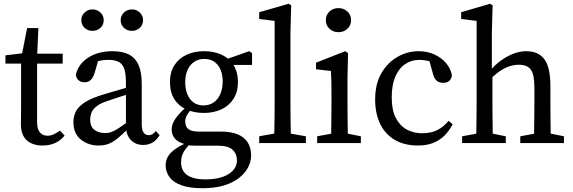

<svg xmlns="http://www.w3.org/2000/svg" viewBox="-20 -760 3046 1020"><path d="M134 -422V-475H313V-422ZM205 13Q153 13 122 -15Q91 -43 91 -101Q91 -120 91.5 -138.5Q92 -157 92 -186V-422H9V-466L133 -481L92 -448L124 -611H184L177 -455V-435V-112Q177 -74 192 -56.5Q207 -39 232 -39Q249 -39 264.5 -46Q280 -53 299 -66L323 -40Q310 -23 292 -11Q274 1 252.5 7Q231 13 205 13Z M504 13Q449 13 409.5 -18.5Q370 -50 370 -112Q370 -141 382.5 -167Q395 -193 431 -216.5Q467 -240 536 -260Q562 -268 588 -275.5Q614 -283 639.5 -290.5Q665 -298 691 -305V-269Q657 -259 624 -248Q591 -237 558 -226Q513 -212 492 -194.5Q471 -177 465 -159.5Q459 -142 459 -126Q459 -87 482 -70Q505 -53 539 -53Q556 -53 571.5 -58.5Q587 -64 611 -79.5Q635 -95 675 -125L689 -75H659Q629 -45 605.5 -25.5Q582 -6 558.5 3.5Q535 13 504 13ZM741 10Q699 10 674 -17.5Q649 -45 649 -91V-96V-321Q649 -370 639.5 -396Q630 -422 609 -432Q588 -442 555 -442Q538 -442 516 -438.5Q494 -435 465 -424L507 -456L482 -371Q475 -348 462.5 -335.5Q450 -323 430 -323Q409 -323 397 -334Q385 -345 383 -364Q397 -421 449.5 -454.5Q502 -488 578 -488Q631 -488 665 -470.5Q699 -453 716 -415Q733 -377 733 -314V-101Q733 -69 743 -55.5Q753 -42 769 -42Q782 -42 791 -48Q800 -54 808 -64L828 -42Q810 -13 788.5 -1.5Q767 10 741 10ZM471 -596Q447 -596 429.5 -612Q412 -628 412 -653Q412 -677 429.5 -693.5Q447 -710 471 -710Q496 -710 513.5 -693.5Q531 -677 531 -653Q531 -628 513.5 -612Q496 -596 471 -596ZM681 -596Q656 -596 638.5 -612Q621 -628 621 -653Q621 -677 638.5 -693.5Q656 -710 681 -710Q705 -710 722.5 -693.5Q740 -677 740 -653Q740 -628 722.5 -612Q705 -596 681 -596Z M1056 240Q988 240 944.5 224.5Q901 209 880.5 181Q860 153 860 118Q860 93 872 72Q884 51 913 30.5Q942 10 992 -10L998 -4Q978 15 965.5 32Q953 49 947.5 65.5Q942 82 942 102Q942 134 958 154.5Q974 175 1003 184Q1032 193 1071 193Q1126 193 1163.5 179.5Q1201 166 1220 143Q1239 120 1239 92Q1239 58 1216 36Q1193 14 1139 14H1022Q1009 14 995 13Q981 12 969 10V7Q931 -1 911.5 -21Q892 -41 892 -73Q892 -98 910 -126.5Q928 -155 972 -194V-205L1006 -190Q984 -167 974 -149.5Q964 -132 964 -115Q964 -87 981 -74Q998 -61 1034 -61H1153Q1208 -61 1243.5 -46Q1279 -31 1296.5 -2.5Q1314 26 1314 66Q1314 99 1297.5 130Q1281 161 1249 186Q1217 211 1168.5 225.5Q1120 240 1056 240ZM1063 -160Q1011 -160 970 -178.5Q929 -197 906 -233.5Q883 -270 883 -324Q883 -377 906.5 -413.5Q930 -450 971 -469Q1012 -488 1064 -488Q1094 -488 1119.5 -482Q1145 -476 1166.5 -464.5Q1188 -453 1204 -436L1206 -434Q1224 -414 1234 -386.5Q1244 -359 1244 -324Q1244 -272 1220.5 -235Q1197 -198 1156 -179Q1115 -160 1063 -160ZM1061 -200Q1093 -200 1116 -216.5Q1139 -233 1151 -261.5Q1163 -290 1163 -327Q1163 -363 1151.5 -390Q1140 -417 1118 -432Q1096 -447 1065 -447Q1034 -447 1011 -431Q988 -415 976 -387.5Q964 -360 964 -323Q964 -287 975.5 -259Q987 -231 1008.5 -215.5Q1030 -200 1061 -200ZM1167 -415V-442H1173L1304 -488L1319 -478V-415Z M1357 0V-36L1469 -56H1492L1605 -36V0ZM1436 0Q1437 -35 1437.5 -70Q1438 -105 1438.5 -140Q1439 -175 1439 -210V-649L1357 -659V-695L1513 -740L1527 -732L1523 -589V-210Q1523 -175 1523.5 -140Q1524 -105 1524.5 -70Q1525 -35 1526 0Z M1665 0V-36L1774 -56H1797L1897 -36V0ZM1738 0Q1739 -23 1739.5 -60.5Q1740 -98 1740.5 -138.5Q1741 -179 1741 -210V-257Q1741 -298 1740.5 -325.5Q1740 -353 1738 -383L1659 -392V-427L1814 -488L1829 -478L1826 -342V-210Q1826 -179 1826.5 -138.5Q1827 -98 1827.5 -60.5Q1828 -23 1829 0ZM1778 -589Q1750 -589 1730.5 -607Q1711 -625 1711 -653Q1711 -681 1730.5 -699Q1750 -717 1778 -717Q1806 -717 1825.5 -699Q1845 -681 1845 -653Q1845 -625 1825.5 -607Q1806 -589 1778 -589Z M2200 13Q2129 13 2078 -16.5Q2027 -46 2000 -101Q1973 -156 1973 -232Q1973 -313 2005.5 -370Q2038 -427 2091 -457.5Q2144 -488 2204 -488Q2249 -488 2287 -471Q2325 -454 2350 -424.5Q2375 -395 2381 -358Q2377 -339 2365.5 -329.5Q2354 -320 2335 -320Q2310 -320 2297.5 -333.5Q2285 -347 2280 -368L2256 -455L2304 -417Q2279 -431 2254 -436.5Q2229 -442 2208 -442Q2166 -442 2132.5 -419.5Q2099 -397 2080 -352.5Q2061 -308 2061 -242Q2061 -175 2083 -133Q2105 -91 2141.5 -71.5Q2178 -52 2223 -52Q2248 -52 2271.5 -57.5Q2295 -63 2318 -77.5Q2341 -92 2363 -118L2385 -100Q2366 -64 2340.5 -39Q2315 -14 2281 -0.5Q2247 13 2200 13Z M2435 0V-36L2544 -56H2567L2667 -36V0ZM2509 0Q2510 -23 2510.5 -60.5Q2511 -98 2511.5 -138.5Q2512 -179 2512 -210V-649L2430 -659V-695L2583 -740L2597 -732L2593 -589V-378L2596 -365V-210Q2596 -179 2596.5 -138.5Q2597 -98 2597.5 -60.5Q2598 -23 2599 0ZM2744 0V-36L2853 -56H2876L2976 -36V0ZM2816 0Q2817 -23 2817.5 -60Q2818 -97 2818.5 -137.5Q2819 -178 2819 -210V-295Q2819 -364 2800 -390Q2781 -416 2737 -416Q2713 -416 2690 -409Q2667 -402 2643 -387Q2619 -372 2591 -346L2572 -384H2583Q2608 -414 2640 -437.5Q2672 -461 2707 -474.5Q2742 -488 2776 -488Q2841 -488 2872.5 -444.5Q2904 -401 2904 -303V-210Q2904 -178 2904.5 -137.5Q2905 -97 2905.5 -60Q2906 -23 2907 0Z"/></svg>

Font: Source Serif 4 Variable
Style: Regular
Weight: 400
Designer: Frank Grießhammer
Foundry: Adobe
Version: Version 4.005;hotconv 1.1.0;makeotfexe 2.6.0